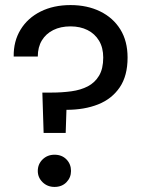

<svg xmlns="http://www.w3.org/2000/svg" viewBox="-20 -732 567 757"><path d="M152 -208 147 -367H184Q224 -367 261 -372Q298 -377 326 -391.5Q354 -406 370.5 -433.5Q387 -461 387 -505Q387 -544 370.5 -571.5Q354 -599 325 -613.5Q296 -628 258 -628Q219 -628 190 -613.5Q161 -599 145 -572.5Q129 -546 129 -509H34Q33 -569 61 -615Q89 -661 140 -686.5Q191 -712 258 -712Q324 -712 375 -687Q426 -662 454.5 -616Q483 -570 483 -505Q483 -433 452 -387.5Q421 -342 367 -320.5Q313 -299 242 -299L239 -208ZM195 5Q167 5 148 -13.5Q129 -32 129 -58Q129 -85 148 -103.5Q167 -122 195 -122Q224 -122 242 -103.5Q260 -85 260 -58Q260 -32 242 -13.5Q224 5 195 5Z"/></svg>

Font: DM Sans 16pt Medium
Style: Regular
Weight: 500
Version: Version 4.004;gftools[0.9.30]